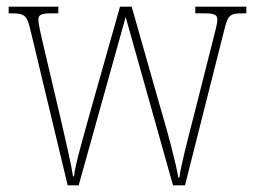

<svg xmlns="http://www.w3.org/2000/svg" viewBox="-20 -556 762 576"><path d="M72 -463 183 0H216L357 -505L499 0H535L653 -467C664 -512 670 -516 711 -516H719V-536H566V-516H594C628 -516 632 -509 632 -496C632 -483 624 -458 617 -428L561 -207C540 -125 524 -64 518 -23H515C508 -67 479 -174 464 -223L375 -536H340L247 -207C234 -158 205 -62 202 -27H199C194 -63 172 -156 161 -204L109 -425C104 -446 95 -486 95 -496C95 -509 99 -516 133 -516H155V-536H6V-516H13C54 -516 61 -511 72 -463Z"/></svg>

Font: Noto Serif Bengali Condensed Thin
Style: Regular
Weight: 100
Width: 3
Designer: Juan Bruce, Universal Thirst, Indian Type Foundry and the Monotype Design Team.
Foundry: Monotype Imaging Inc.
Version: Version 2.003